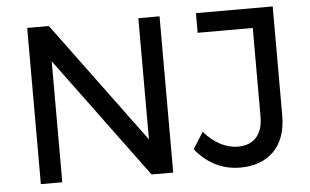

<svg xmlns="http://www.w3.org/2000/svg" viewBox="-50 -776 1384 857"><g transform="rotate(-5 642.0 -348.0)"><path d="M598 -700H693V0H596L196 -542V0H100V-700H197L598 -157ZM992 4Q933 4 882 -22Q831 -48 793 -96L840 -170Q873 -131 912.5 -110.5Q952 -90 991 -90Q1045 -90 1074 -122.5Q1103 -155 1103 -215V-612H856V-700H1200V-212Q1200 -109 1145 -52.5Q1090 4 992 4Z"/></g></svg>

Font: Montserrat arm2
Style: Regular
Weight: 400
Designer: Julieta Ulanovsky
Foundry: Julieta Ulanovsky
Version: Version 6.000